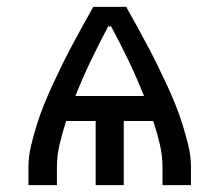

<svg xmlns="http://www.w3.org/2000/svg" viewBox="-20 -540 640 560"><path d="M63 0V-52Q63 -84 70.5 -115Q78 -146 87.5 -176.5Q97 -207 109 -236.5Q121 -266 134.5 -295Q148 -324 162 -352.5Q176 -381 191 -409Q206 -437 221 -464.5Q236 -492 252 -520H348Q364 -492 379 -464.5Q394 -437 409 -409Q424 -381 438 -352.5Q452 -324 465.5 -295Q479 -266 491 -236.5Q503 -207 512.5 -176.5Q522 -146 529.5 -115Q537 -84 537 -52V0H454V-52Q454 -86 446 -120Q438 -154 427 -187H341V0H259V-187H173Q162 -154 154 -120Q146 -86 146 -52V0ZM400 -260Q379 -313 354.5 -364Q330 -415 303 -465L300 -461L297 -465L294 -460Q268 -411 244 -361Q220 -311 200 -260Z"/></svg>

Font: Bmono
Style: Regular
Weight: 400
Monospace: yes
Designer: Belleve Invis
Foundry: Belleve Invis
Version: Version 11.2.2; ttfautohint (v1.8.2)